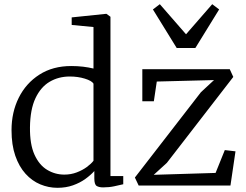

<svg xmlns="http://www.w3.org/2000/svg" viewBox="-20 -885 1172 916"><path d="M254 11Q211.5 11 172 -5.5Q132.5 -22 101.8 -56Q71 -90 53 -141.8Q35 -193.5 35 -264Q35 -349.5 69.5 -418.8Q104 -488 168 -529Q232 -570 320 -570Q349.5 -570 376.5 -566.8Q403.5 -563.5 426 -558V-756L322 -766V-802L486 -819H488L507 -805V-45H568V-6Q548.5 -1.5 524.5 3.8Q500.5 9 472 9Q452 9 441 2Q430 -5 430 -34V-69Q412.5 -49.5 386.8 -31Q361 -12.5 327.8 -0.8Q294.5 11 254 11ZM287 -52Q318.5 -52 346 -62.5Q373.5 -73 394.2 -88.2Q415 -103.5 426 -118V-486Q418 -499.5 384.8 -509.8Q351.5 -520 313 -520Q259.5 -520 217 -495Q174.5 -470 149.2 -416.5Q124 -363 123 -278Q122 -197 144.5 -147.2Q167 -97.5 204.8 -74.8Q242.5 -52 287 -52ZM1001 -503 728 -496 714 -402H659V-555H1076L1093 -518L776 -108L713.5 -51L1008.5 -60L1052.5 -169L1103.5 -163L1079.5 0H641.5L623.5 -38L938.5 -445ZM823 -656 709.5 -840 742.5 -865 867.5 -721.5 992.5 -865 1025.5 -840 912 -656Z"/></svg>

Font: Merriweather Light
Style: Regular
Weight: 300
Designer: Eben Sorkin
Foundry: Eben Sorkin
Version: Version 2.100